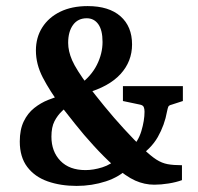

<svg xmlns="http://www.w3.org/2000/svg" viewBox="-20 -601 652 631"><path d="M544 -257Q535 -255 533 -250Q531 -245 529 -235Q521 -190 498.5 -150.5Q476 -111 429 -81L404 -51Q374 -20 328 -5Q282 10 232 10Q179 10 136.5 -5Q94 -20 69.5 -52.5Q45 -85 45 -136Q45 -175 58 -202Q71 -229 92.5 -246Q114 -263 138 -272.5Q162 -282 183 -288L242 -323Q280 -351 298.5 -388Q317 -425 317 -463Q317 -502 303 -521.5Q289 -541 265 -541Q236 -541 220 -519Q204 -497 204 -460Q204 -433 217 -403Q230 -373 270 -319Q292 -290 323 -252Q354 -214 388 -177Q422 -140 451 -112Q476 -88 494 -76.5Q512 -65 531 -61.5Q550 -58 578 -58V-9Q559 -2 534 2Q509 6 487 6Q455 6 424.5 -7.5Q394 -21 353 -57Q322 -85 288.5 -121.5Q255 -158 227 -193.5Q199 -229 180 -253Q143 -303 120.5 -346.5Q98 -390 98 -435Q98 -478 119 -511Q140 -544 178 -562.5Q216 -581 268 -581Q338 -581 376 -547.5Q414 -514 414 -455Q414 -399 376 -357.5Q338 -316 263 -295L215 -265Q200 -251 184.5 -236.5Q169 -222 159 -202.5Q149 -183 149 -152Q149 -103 178.5 -72.5Q208 -42 261 -42Q287 -42 316 -51Q345 -60 371 -84L407 -109Q434 -135 444.5 -170Q455 -205 455 -234Q455 -243 452.5 -249Q450 -255 441 -257L384 -269V-318H581V-269Z"/></svg>

Font: Rasa SemiBold
Style: Regular
Weight: 600
Designer: Anna Giedrys (Yrsa+Rasa design), David Brezina (Yrsa art-direction, Rasa art-direction, design)
Foundry: Rosetta Type Foundry
Version: Version 2.004